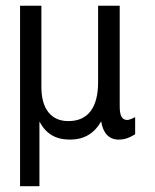

<svg xmlns="http://www.w3.org/2000/svg" viewBox="-20 -474 540 668"><path d="M49.8 173.8V-454.1H124V-171.9Q124 -114.3 148.4 -83.5Q172.9 -52.7 217.8 -52.7Q268.6 -52.7 294.9 -86.9Q321.3 -121.1 321.3 -188.5V-454.1H396.5V-103.5Q396.5 -79.1 402.8 -67.9Q409.2 -56.6 422.9 -56.6Q425.8 -56.6 432.1 -58.6Q438.5 -60.5 450.2 -66.4V-6.8Q434.6 2.9 420.9 7.3Q407.2 11.7 392.6 11.7Q368.2 11.7 352.5 -4.4Q336.9 -20.5 332 -51.8Q313.5 -19.5 286.6 -3.9Q259.8 11.7 223.6 11.7Q186.5 11.7 160.6 -3.4Q134.8 -18.6 117.2 -50.8V173.8Z"/></svg>

Font: BabelStone Pseudographica Colour
Style: Regular
Weight: 400
Designer: Andrew West
Foundry: BabelStone
Version: Version 16.0.0